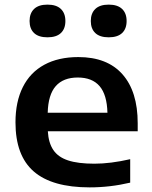

<svg xmlns="http://www.w3.org/2000/svg" viewBox="-20 -801 656 831"><path d="M576 -233H187Q190 -182.5 210.8 -151.8Q231.5 -121 274.5 -106.8Q317.5 -92.5 388.5 -92.5Q458 -92.5 543.5 -112V-10.5Q456.5 10 368 10Q205.5 10 126.2 -58.8Q47 -127.5 47 -271.5Q47 -360.5 78.8 -424Q110.5 -487.5 171.8 -520.8Q233 -554 319 -554Q444 -554 510 -479.5Q576 -405 576 -267.5ZM186.5 -313H445Q443 -391 411 -428.2Q379 -465.5 316.5 -465.5Q254 -465.5 221.2 -428.2Q188.5 -391 186.5 -313ZM108 -710Q108 -743.5 127.5 -762.2Q147 -781 185.5 -781Q224 -781 243.5 -762.2Q263 -743.5 263 -710Q263 -676.5 243.5 -658Q224 -639.5 185.5 -639.5Q147 -639.5 127.5 -658Q108 -676.5 108 -710ZM373 -710Q373 -743.5 392.5 -762.2Q412 -781 450.5 -781Q489 -781 508.5 -762.2Q528 -743.5 528 -710Q528 -676.5 508.5 -658Q489 -639.5 450.5 -639.5Q412 -639.5 392.5 -658Q373 -676.5 373 -710Z"/></svg>

Font: Encode Sans Expanded SemiBold
Style: Regular
Weight: 600
Width: 7
Designer: Multiple Designers
Foundry: Impallari Type
Version: Version 2.000